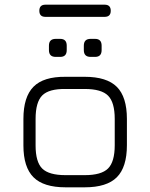

<svg xmlns="http://www.w3.org/2000/svg" viewBox="-20 -800 642 820"><path d="M174 -728Q148 -728 148 -754Q148 -780 174 -780H427Q453 -780 453 -754Q453 -728 427 -728ZM218 -557Q189 -557 189 -586V-605Q189 -634 218 -634H237Q265 -634 265 -605V-586Q265 -557 237 -557ZM367 -557Q338 -557 338 -586V-605Q338 -634 367 -634H386Q414 -634 414 -605V-586Q414 -557 386 -557ZM260 0Q166 0 123 -43Q80 -86 80 -179V-292Q80 -386 123 -429.5Q166 -473 260 -472H342Q436 -472 479 -429Q522 -386 522 -292V-180Q522 -86 479 -43Q436 0 342 0ZM132 -179Q132 -108 160.5 -80Q189 -52 260 -52H342Q413 -52 441.5 -80.5Q470 -109 470 -180V-292Q470 -363 441.5 -391.5Q413 -420 342 -420H260Q189 -421 160.5 -392.5Q132 -364 132 -292Z"/></svg>

Font: Jura
Style: Regular
Weight: 400
Designer: Daniel Johnson, Alexei Vanyashin
Foundry: Daniel Johnson
Version: Version 5.103